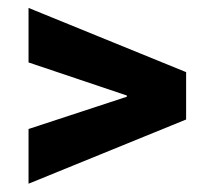

<svg xmlns="http://www.w3.org/2000/svg" viewBox="-20 -478 499 473"><path d="M292.5 -242.7 50.3 -324.2V-458.5L438.5 -300.3V-183.6L50.3 -25.4V-160.2L292.5 -239.7Z"/></svg>

Font: Yantramanav Black
Style: Regular
Weight: 900
Version: Version 1.001;PS 1.0;hotconv 1.0.72;makeotf.lib2.5.5900; ttf